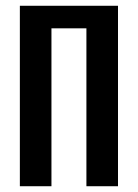

<svg xmlns="http://www.w3.org/2000/svg" viewBox="-20 -645 478 665"><path d="M279.3 0V-546.9H158.2V0H48.8V-625H388.7V0Z"/></svg>

Font: Sudo
Style: Bold
Weight: 700
Monospace: yes
Designer: Jens Kutilek
Foundry: Jens Kutilek
Version: Version 0.040